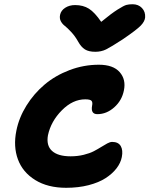

<svg xmlns="http://www.w3.org/2000/svg" viewBox="-20 -936 704 905"><path d="M605 -916Q632.3 -916 649.2 -898.2Q666 -880.4 664.1 -854Q662.6 -835.4 643.8 -815.7Q625 -795.9 559.1 -751Q502.9 -714.4 480 -703.1Q457 -691.9 429.2 -691.9Q398.4 -691.9 380.4 -703.1Q362.3 -714.4 348.1 -740.2Q334 -765.6 315.4 -785.4Q296.9 -805.2 285.2 -814.2Q273.4 -823.2 266.6 -836.2Q259.8 -849.1 263.2 -866.2Q267.6 -886.7 287.4 -899.4Q307.1 -912.1 334 -912.1Q372.1 -912.1 399.2 -895Q426.3 -877.9 457 -833Q504.4 -872.1 534.2 -890.9Q564 -909.7 575.9 -912.8Q587.9 -916 605 -916ZM292 -50.8Q205.1 -50.8 146 -87.4Q86.9 -124 64.5 -184.8Q42 -245.6 57.1 -319.8Q69.3 -381.3 104.5 -438Q139.6 -494.6 190.2 -537.4Q240.7 -580.1 307.6 -605.5Q374.5 -630.9 445.8 -630.9Q513.7 -630.9 544.2 -595.9Q574.7 -561 564 -509.8Q554.7 -462.4 518.6 -430.2Q482.4 -397.9 439 -397.9Q406.7 -397.9 414.1 -438Q417.5 -453.6 411.4 -460.7Q405.3 -467.8 381.8 -467.8Q322.8 -467.8 271.5 -416Q220.2 -364.3 206.1 -298.8Q197.3 -250 225.3 -224.6Q253.4 -199.2 313 -199.2Q345.7 -199.2 374.5 -206.3Q403.3 -213.4 422.4 -223.4Q441.4 -233.4 457 -243.2Q472.7 -252.9 485.6 -260Q498.5 -267.1 508.8 -267.1Q537.6 -267.1 549.1 -247.6Q560.5 -228 554.2 -195.8Q548.8 -168 529.3 -142.6Q509.8 -117.2 477.8 -96.4Q445.8 -75.7 397.7 -63.2Q349.6 -50.8 292 -50.8Z"/></svg>

Font: Shantell Sans Irregular
Style: Bold Italic
Weight: 700
Italic angle: -11.31°
Designer: Stephen Nixon, Anya Danilova, Shantell Martin
Foundry: Arrow Type
Version: Version 1.006;[9816181b4]